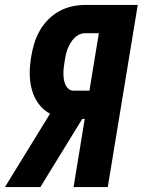

<svg xmlns="http://www.w3.org/2000/svg" viewBox="-47 -755 576 775"><path d="M-27 0 155 -296Q127 -311 108.5 -336.5Q90 -362 81.5 -393.5Q73 -425 73 -458.5Q73 -492 79 -526Q83 -552 91 -578.5Q99 -605 112.5 -629.5Q126 -654 146.5 -675Q167 -696 191.5 -709.5Q216 -723 243 -729Q270 -735 297 -735H509L388 0H250L295 -275H285L116 0ZM250 -389H314L352 -621H297Q284 -621 272.5 -615.5Q261 -610 252 -600.5Q243 -591 236.5 -579.5Q230 -568 225.5 -556.5Q221 -545 218.5 -532.5Q216 -520 214 -508Q212 -496 210.5 -484Q209 -472 209 -460Q209 -448 210.5 -436.5Q212 -425 216.5 -414.5Q221 -404 229.5 -396.5Q238 -389 250 -389Z"/></svg>

Font: Iosevka Curly Heavy Oblique
Style: Regular
Weight: 900
Italic angle: -9°
Monospace: yes
Designer: Belleve Invis
Foundry: Belleve Invis
Version: Version 11.1.0; ttfautohint (v1.8.3)